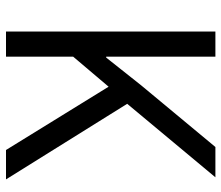

<svg xmlns="http://www.w3.org/2000/svg" viewBox="-69 -669 738 640"><g transform="rotate(90 300.0 -349.0)"><path d="M269 -342 169 -224V0H85V-698H169V-334H172L264 -450L470 -698H571L326 -404L578 0H480Z"/></g></svg>

Font: iA Writer Quattro V
Style: Regular
Weight: 400
Designer: Mike Abbink, Paul van der Laan, Pieter van Rosmalen, Oliver Reichenstein
Foundry: Information Architects Inc.
Version: Version 2.000